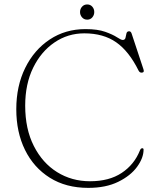

<svg xmlns="http://www.w3.org/2000/svg" viewBox="-20 -848 721 884"><path d="M641 -159Q641 -121 611.2 -80Q581.5 -39 524.5 -11Q467.5 17 386.5 17Q283.5 17 209.2 -29.8Q135 -76.5 95 -158Q55 -239.5 55 -345Q55 -452 96 -535.2Q137 -618.5 209 -666.2Q281 -714 373.5 -714Q429.5 -714 464.5 -701.5Q499.5 -689 518.5 -676.5Q537.5 -664 545 -664Q555.5 -664 557.8 -674Q560 -684 562.2 -694Q564.5 -704 574.5 -704Q582.5 -704 586 -693.5L640.5 -529Q646 -513.5 631.5 -513.5Q623 -513.5 618 -523Q574 -612 515 -653.2Q456 -694.5 368 -694.5Q292.5 -694.5 230.8 -652.5Q169 -610.5 132.5 -535.8Q96 -461 96 -361.5Q96 -254 135.8 -175.8Q175.5 -97.5 243 -55.5Q310.5 -13.5 394.5 -13.5Q482.5 -13.5 540.2 -51.8Q598 -90 624 -155Q628 -165.5 635 -165.5Q641 -165.5 641 -159ZM381.5 -757.5Q367 -757.5 357.8 -768Q348.5 -778.5 348.5 -792.5Q348.5 -807 357.8 -817.2Q367 -827.5 381.5 -827.5Q396 -827.5 405 -817.2Q414 -807 414 -792.5Q414 -778.5 405 -768Q396 -757.5 381.5 -757.5Z"/></svg>

Font: Fraunces 9pt S000 Thin
Style: Regular
Weight: 100
Version: Version 1.000; ttfautohint (v1.8.3)